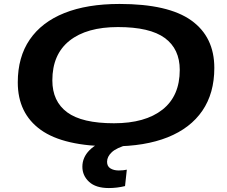

<svg xmlns="http://www.w3.org/2000/svg" viewBox="-20 -731 1148 972"><path d="M550 10Q303 10 186.5 -73.5Q70 -157 70 -314Q70 -442 130.5 -530.5Q191 -619 306 -665Q421 -711 585 -711Q832 -711 948.5 -627.5Q1065 -544 1065 -387Q1065 -259 1004.5 -170.5Q944 -82 829 -36Q714 10 550 10ZM557 -107Q715 -107 802.5 -176Q890 -245 890 -377Q890 -483 814.5 -538.5Q739 -594 577 -594Q419 -594 332 -525Q245 -456 245 -324Q245 -218 320 -162.5Q395 -107 557 -107ZM532 -24 628 1Q570 17 546 39.5Q522 62 522 88Q522 111 539 121.5Q556 132 581 132Q594 132 603 131Q612 130 622 128L613 211Q593 216 572 218.5Q551 221 531 221Q465 221 431 189.5Q397 158 397 113Q397 66 433 29.5Q469 -7 532 -24Z"/></svg>

Font: Georama Extra Expanded SemiBold
Style: Italic
Weight: 600
Width: 8
Italic angle: -9°
Designer: Jean-Baptiste Levee
Foundry: Production Type
Version: Version 1.000